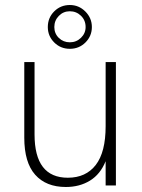

<svg xmlns="http://www.w3.org/2000/svg" viewBox="-20 -741 567 767"><path d="M77 -191V-493H118V-204Q118 -31 251 -31Q323 -31 362.5 -82Q402 -133 402 -237V-493H443V0H402V-97Q381 -45 339.5 -19.5Q298 6 243 6Q164 6 120.5 -43Q77 -92 77 -191ZM171 -633Q171 -670 196.5 -695.5Q222 -721 259 -721Q295 -721 321 -695Q347 -669 347 -633Q347 -597 321.5 -571.5Q296 -546 259 -546Q222 -546 196.5 -571.5Q171 -597 171 -633ZM322 -633Q322 -660 303.5 -678Q285 -696 259 -696Q233 -696 215 -677.5Q197 -659 197 -633Q197 -607 215 -589.5Q233 -572 259 -572Q285 -572 303.5 -590Q322 -608 322 -633Z"/></svg>

Font: Hanken Grotesk ExtraLight
Style: Regular
Weight: 200
Designer: Alfredo Marco Pradil
Foundry: Hanken Design Co.
Version: Version 3.014